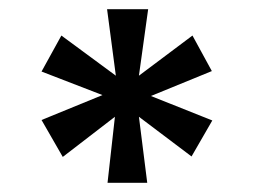

<svg xmlns="http://www.w3.org/2000/svg" viewBox="-20 -756 548 416"><path d="M213 -360 229 -503 116 -416 70 -496 202 -550 70 -601 113 -679 231 -592 212 -736H301L281 -592L397 -679L439 -602L307 -548L440 -495L395 -417L281 -503L299 -360Z"/></svg>

Font: DM Sans 11pt SemiBold
Style: Regular
Weight: 600
Version: Version 4.004;gftools[0.9.30]